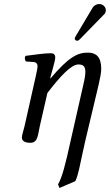

<svg xmlns="http://www.w3.org/2000/svg" viewBox="-20 -701 547 956"><path d="M472 -283C480 -318 484 -341 484 -359C484 -419 457 -439 418 -439C366 -439 323 -418 231 -310L230 -311L232 -320C242 -359 255 -398 255 -415C255 -429 247 -436 234 -436C202 -436 155 -429 108 -423C101 -415 103 -404 109 -395L149 -392C161 -391 167 -382 167 -372C167 -363 164 -349 158 -321L102 -72C97 -52 89 -27 89 -17C89 -1 100 10 132 10C170 10 169 -34 178 -72L216 -238C279 -320 334 -380 370 -380C391 -380 405 -374 405 -343C405 -329 402 -309 394 -275L331 3C306 118 289 183 269 217L276 235L355 201C363 185 368 165 374 141C383 102 392 54 404 3ZM474 -681C463 -681 449 -675 442 -664L357 -521C355 -518 353 -513 353 -512C352 -511 352 -510 352 -509C352 -503 358 -498 365 -498C369 -498 374 -502 378 -506L497 -628C503 -633 505 -638 506 -643C507 -645 507 -647 507 -650C507 -667 492 -681 474 -681Z"/></svg>

Font: Libertinus Serif
Style: Italic
Weight: 400
Italic angle: -12°
Designer: Philipp H. Poll, Khaled Hosny
Foundry: Caleb Maclennan
Version: Version 7.050;RELEASE